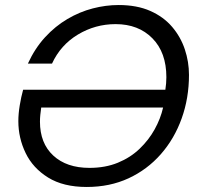

<svg xmlns="http://www.w3.org/2000/svg" viewBox="-20 -732 796 764"><path d="M325 12Q232 12 171.5 -25.5Q111 -63 82 -123Q53 -183 53 -250Q53 -279 58.5 -312.5Q64 -346 72 -375H638Q640 -389 641 -400.5Q642 -412 642 -425Q642 -523 586.5 -579.5Q531 -636 440 -636Q359 -636 290 -594.5Q221 -553 187 -479H91Q119 -540 159.5 -584Q200 -628 248.5 -656.5Q297 -685 349 -698.5Q401 -712 452 -712Q525 -712 578 -688.5Q631 -665 665 -625Q699 -585 715.5 -535.5Q732 -486 732 -434Q732 -342 703 -261Q674 -180 620 -118.5Q566 -57 491.5 -22.5Q417 12 325 12ZM336 -64Q399 -64 449 -84.5Q499 -105 535.5 -140Q572 -175 595.5 -217.5Q619 -260 629 -304H144Q142 -290 140.5 -276Q139 -262 139 -248Q139 -162 192 -113Q245 -64 336 -64Z"/></svg>

Font: Rethink Sans
Style: Italic
Weight: 400
Italic angle: -10°
Designer: The Rethink Sans project authors (Hans Thiessen). DM Sans designed by Colophon Foundry.
Foundry: Rethink Communications LLC
Version: Version 1.001